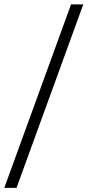

<svg xmlns="http://www.w3.org/2000/svg" viewBox="-20 -787 409 897"><path d="M312 -766.6H369.1L57.1 90.8H0Z"/></svg>

Font: Petit Formal Script
Style: Regular
Weight: 400
Version: Version 1.001; ttfautohint (v0.8) -G 200 -r 50